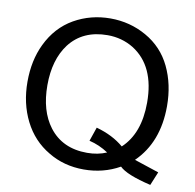

<svg xmlns="http://www.w3.org/2000/svg" viewBox="-85 -832 965 950"><g transform="rotate(10 398.0 -357.5)"><path d="M759 -37 731 31Q608 2 573 -33Q491 13 393 13Q293 13 214 -35Q132 -83 88 -170.5Q44 -258 44 -367Q44 -474 84 -557Q129 -651 213 -699Q296 -746 395 -746Q493 -746 576 -699Q661 -651 703 -563.5Q745 -476 745 -367Q745 -185 635 -78ZM421 -202Q504 -179 559 -132Q645 -212 645 -367Q645 -551 526 -626Q467 -662 395 -662Q271 -662 204 -575Q144 -495 144 -367Q144 -238 204 -159Q271 -71 395 -71Q449 -71 493 -90Q448 -120 397 -132Z"/></g></svg>

Font: MongolianScript
Style: Regular
Weight: 400
Designer: Bolorsoft LLC, NUM
Foundry: Bolorsoft LLC
Version: Version 3.2